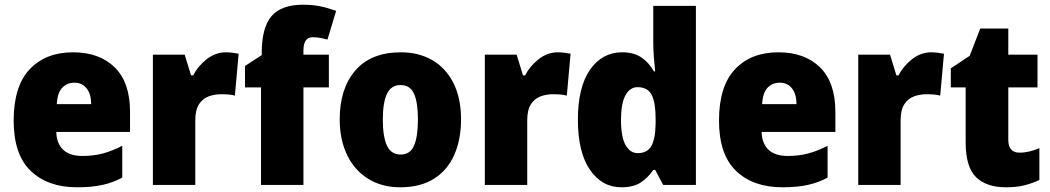

<svg xmlns="http://www.w3.org/2000/svg" viewBox="-20 -785 4458 815"><path d="M290 -563Q402 -563 467 -499Q532 -435 532 -310V-225H219Q220 -177 247.5 -150Q275 -123 330 -123Q377 -123 416.5 -133.5Q456 -144 499 -166V-31Q460 -10 415 0Q370 10 307 10Q183 10 110.5 -59.5Q38 -129 38 -273Q38 -419 106 -491Q174 -563 290 -563ZM296 -434Q265 -434 244.5 -413Q224 -392 221 -343H367Q367 -385 348 -409.5Q329 -434 296 -434Z M939 -563Q953 -563 967.5 -561Q982 -559 993 -557L977 -379Q967 -382 953.5 -383.5Q940 -385 918 -385Q891 -385 866 -376Q841 -367 825 -343Q809 -319 809 -274V0H629V-553H764L791 -465H800Q819 -503 856.5 -533Q894 -563 939 -563Z M1376 -414H1268V0H1088V-414H1020V-505L1091 -551V-560Q1091 -668 1132.5 -716.5Q1174 -765 1267 -765Q1306 -765 1338 -758.5Q1370 -752 1407 -739L1370 -617Q1356 -621 1340 -624Q1324 -627 1307 -627Q1268 -627 1268 -570V-553H1376Z M1937 -278Q1937 -193 1908.5 -128Q1880 -63 1822.5 -26.5Q1765 10 1679 10Q1600 10 1542 -26.5Q1484 -63 1453 -128Q1422 -193 1422 -278Q1422 -409 1488.5 -486Q1555 -563 1682 -563Q1757 -563 1814.5 -530Q1872 -497 1904.5 -433Q1937 -369 1937 -278ZM1605 -277Q1605 -205 1622.5 -167Q1640 -129 1681 -129Q1721 -129 1737.5 -167Q1754 -205 1754 -278Q1754 -350 1737.5 -387Q1721 -424 1680 -424Q1641 -424 1623 -387.5Q1605 -351 1605 -277Z M2348 -563Q2362 -563 2376.5 -561Q2391 -559 2402 -557L2386 -379Q2376 -382 2362.5 -383.5Q2349 -385 2327 -385Q2300 -385 2275 -376Q2250 -367 2234 -343Q2218 -319 2218 -274V0H2038V-553H2173L2200 -465H2209Q2228 -503 2265.5 -533Q2303 -563 2348 -563Z M2618 10Q2535 10 2484 -64.5Q2433 -139 2433 -277Q2433 -415 2484.5 -489Q2536 -563 2621 -563Q2670 -563 2702 -541.5Q2734 -520 2756 -482H2761Q2758 -509 2755.5 -542Q2753 -575 2753 -603V-760H2934V0H2795L2761 -64H2753Q2731 -31 2700 -10.5Q2669 10 2618 10ZM2687 -135Q2728 -135 2745 -165.5Q2762 -196 2763 -261V-282Q2763 -348 2746.5 -381.5Q2730 -415 2686 -415Q2654 -415 2635 -380.5Q2616 -346 2616 -276Q2616 -203 2635.5 -169Q2655 -135 2687 -135Z M3284 -563Q3396 -563 3461 -499Q3526 -435 3526 -310V-225H3213Q3214 -177 3241.5 -150Q3269 -123 3324 -123Q3371 -123 3410.5 -133.5Q3450 -144 3493 -166V-31Q3454 -10 3409 0Q3364 10 3301 10Q3177 10 3104.5 -59.5Q3032 -129 3032 -273Q3032 -419 3100 -491Q3168 -563 3284 -563ZM3290 -434Q3259 -434 3238.5 -413Q3218 -392 3215 -343H3361Q3361 -385 3342 -409.5Q3323 -434 3290 -434Z M3933 -563Q3947 -563 3961.5 -561Q3976 -559 3987 -557L3971 -379Q3961 -382 3947.5 -383.5Q3934 -385 3912 -385Q3885 -385 3860 -376Q3835 -367 3819 -343Q3803 -319 3803 -274V0H3623V-553H3758L3785 -465H3794Q3813 -503 3850.5 -533Q3888 -563 3933 -563Z M4308 -137Q4329 -137 4349.5 -142Q4370 -147 4392 -156V-21Q4362 -7 4329 1.5Q4296 10 4250 10Q4168 10 4123.5 -32.5Q4079 -75 4079 -182V-414H4016V-495L4096 -548L4141 -664H4260V-553H4384V-414H4260V-191Q4260 -137 4308 -137Z"/></svg>

Font: Noto Sans Khmer UI SemiCondensed Black
Style: Regular
Weight: 900
Width: 4
Designer: Danh Hong and the Monotype Design Team
Foundry: Monotype Imaging Inc.
Version: Version 2.002; ttfautohint (v1.8.4.7-5d5b)